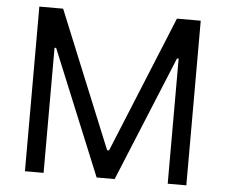

<svg xmlns="http://www.w3.org/2000/svg" viewBox="-52 -786 992 845"><g transform="rotate(5 444.5 -363.5)"><path d="M801.1 0H718.8V-552.6H711.6L484.4 0H404.8L177.6 -552.6H170.5V0H88.1V-727.3H193.2L440.3 -123.6H448.9L696 -727.3H801.1Z"/></g></svg>

Font: Linik Sans
Style: Regular
Weight: 400
Designer: Rasmus Andersson (font), Marc Monis (original base), Kil Hyung-jin (Pretendard portions), Cristiano Sobral (main changes
Foundry: rsms
Version: Version 3.018;May 31, 2022;FontCreator 14.0.0.2814 64-bit; t